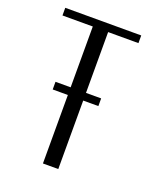

<svg xmlns="http://www.w3.org/2000/svg" viewBox="-144 -890 850 988"><g transform="rotate(20 281.0 -396.0)"><path d="M458 -792V-750H292V-417H375V-375H292V0H208V-375H125V-417H208V-750H42V-792Z"/></g></svg>

Font: wanta
Style: Medium
Weight: 500
Version: Version 0.91